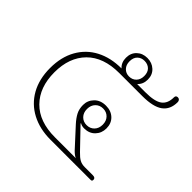

<svg xmlns="http://www.w3.org/2000/svg" viewBox="-156 -786 948 948"><g transform="rotate(45 318.5 -312.0)"><path d="M60 -249Q60 -326 91.5 -382Q123 -438 179.5 -467.5Q236 -497 311 -497Q289 -517 289 -550Q289 -583 310.5 -603.5Q332 -624 365 -624Q398 -624 420 -603.5Q442 -583 442 -550Q442 -517 420 -497H478Q542 -497 568.5 -516.5Q595 -536 595 -579Q595 -593 609 -593Q616 -593 620.5 -588Q625 -583 625 -575Q625 -524 590.5 -498.5Q556 -473 480 -473H319Q209 -473 149.5 -413Q90 -353 90 -249Q90 -145 149.5 -84.5Q209 -24 319 -24H465Q452 -29 435 -46L346 -143Q326 -165 315 -186Q304 -207 304 -235Q304 -267 326.5 -290Q349 -313 387 -313Q423 -313 445.5 -291.5Q468 -270 468 -235Q468 -202 446.5 -179.5Q425 -157 390 -157Q373 -157 362 -164L360 -162L458 -60Q477 -40 492 -32Q507 -24 527 -24H584Q602 -24 602 -10Q602 0 593 0H312Q237 0 180 -30Q123 -60 91.5 -116Q60 -172 60 -249ZM417 -550Q417 -576 402.5 -590Q388 -604 365 -604Q343 -604 328.5 -590Q314 -576 314 -550Q314 -525 328.5 -510Q343 -495 365 -495Q388 -495 402.5 -510Q417 -525 417 -550ZM442 -235Q442 -261 426.5 -277Q411 -293 387 -293Q363 -293 347.5 -277Q332 -261 332 -235Q332 -209 347.5 -193Q363 -177 387 -177Q411 -177 426.5 -193Q442 -209 442 -235Z"/></g></svg>

Font: Maitree ExtraLight
Style: Regular
Weight: 250
Designer: CadsonDemak Team
Foundry: CadsonDemak
Version: Version 1.002